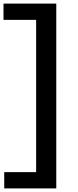

<svg xmlns="http://www.w3.org/2000/svg" viewBox="-36 -828 434 1068"><path d="M-12.5 220V129.5H165V-717.5H-16.5V-808H277V220Z"/></svg>

Font: Encode Sans Expanded Expanded Medium
Style: Regular
Weight: 500
Width: 7
Designer: Multiple Designers
Foundry: Impallari Type
Version: Version 3.000; ttfautohint (v1.8.3) -l 8 -r 50 -G 200 -x 14 